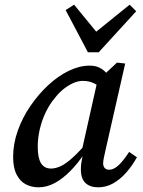

<svg xmlns="http://www.w3.org/2000/svg" viewBox="-20 -786 608 819"><path d="M144 13Q115 13 90.5 0.5Q66 -12 51 -41Q36 -70 36 -117Q36 -173 56 -229Q76 -285 110 -334.5Q144 -384 186 -423Q228 -462 273.5 -484Q319 -506 362 -506Q387 -506 404 -497.5Q421 -489 435.5 -473Q450 -457 465 -434L426 -397Q406 -418 383.5 -429.5Q361 -441 334 -441Q313 -441 292 -431.5Q271 -422 251 -406Q231 -390 214 -368Q192 -342 175.5 -308Q159 -274 150 -236Q141 -198 141 -160Q141 -112 155 -89.5Q169 -67 198 -67Q217 -67 239.5 -77.5Q262 -88 291.5 -115Q321 -142 362 -190L364 -134H342Q313 -90 280.5 -57Q248 -24 214 -5.5Q180 13 144 13ZM399 13Q364 13 344.5 -5.5Q325 -24 325 -63Q325 -77 326.5 -88.5Q328 -100 330.5 -111.5Q333 -123 335 -133L327 -135L399 -456L414 -458L479 -519L514 -515L432 -154Q427 -131 423.5 -115.5Q420 -100 420 -89Q420 -77 426.5 -69.5Q433 -62 446 -62Q464 -62 484 -79.5Q504 -97 531 -138L564 -115Q544 -79 518.5 -50Q493 -21 463 -4Q433 13 399 13ZM296 -766 410 -627H361L533 -766L561 -738L401 -563H355L260 -743Z"/></svg>

Font: Source Serif 4 Medium
Style: Italic
Weight: 500
Italic angle: -12°
Designer: Frank Grießhammer
Foundry: Adobe Systems Incorporated
Version: Version 4.004;hotconv 1.0.116;makeotfexe 2.5.65601